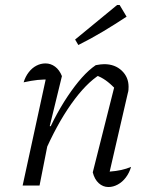

<svg xmlns="http://www.w3.org/2000/svg" viewBox="-20 -746 601 772"><path d="M353 -53 443 -410 445 -388Q422 -411 405 -423Q388 -435 364 -445L383 -447Q326 -412 266.5 -328Q207 -244 155 -123L144 -152Q170 -213 197 -265Q224 -317 252.5 -359.5Q281 -402 309 -433.5Q337 -465 365 -484Q376 -486 384 -487Q392 -488 399 -488Q442 -488 469.5 -462Q497 -436 497 -397Q497 -391 496.5 -384.5Q496 -378 494 -372L421 -56Q447 -58 467.5 -62.5Q488 -67 507 -75Q500 -51 486 -32.5Q472 -14 453.5 -4Q435 6 416 6Q394 6 377 -9.5Q360 -25 353 -53ZM71 0 171 -460 182 -426Q155 -427 131 -424.5Q107 -422 75 -415Q82 -438 95.5 -455.5Q109 -473 126.5 -482Q144 -491 163 -491Q184 -491 201.5 -478Q219 -465 229 -440L180 -239L186 -238L139 0ZM295 -565 282 -587 451 -726H461L489 -679Q442 -648 394.5 -619.5Q347 -591 295 -565Z"/></svg>

Font: Piazzolla Thin Light
Style: Italic
Weight: 300
Italic angle: -11.3°
Version: Version 2.005